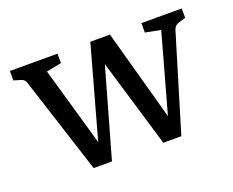

<svg xmlns="http://www.w3.org/2000/svg" viewBox="-77 -539 815 671"><g transform="rotate(-20 330.0 -203.5)"><path d="M169 6H237L330 -322L428 6H495L603 -351C607 -362 614 -368 625 -371L649 -378V-413H499V-378L556 -367L475 -76L382 -413H309L215 -74L131 -367L187 -378V-413H10V-378L33 -371C44 -368 51 -363 54 -351Z"/></g></svg>

Font: Yrsa
Style: Regular
Weight: 400
Designer: Anna Giedrys (Yrsa+Rasa design), David Brezina (Yrsa art-direction, Rasa art-direction, design)
Foundry: Rosetta Type Foundry
Version: Version 1.001;PS 1.1;hotconv 1.0.88;makeotf.lib2.5.647800